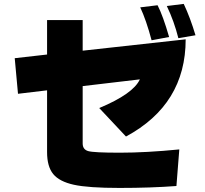

<svg xmlns="http://www.w3.org/2000/svg" viewBox="-20 -885 1040 974"><path d="M54.7 -589.8 218.8 -608.4V-783.2H399.4V-627.9L921.9 -685.5Q921.9 -355.5 619.1 -192.4L483.4 -336.9Q656.2 -409.2 689.5 -482.4L399.4 -448.2V-157.2Q399.4 -127 426.8 -118.7Q454.1 -110.4 587.9 -110.4Q721.7 -110.4 889.6 -127L875 58.6Q745.1 68.4 586.4 68.4Q427.7 68.4 354.5 52.2Q281.2 36.1 250 -2Q218.8 -40 218.8 -113.3V-426.8L71.3 -409.2ZM691.4 -847.7 779.3 -858.4Q806.6 -805.7 837.9 -697.3L749 -680.7Q721.7 -783.2 691.4 -847.7ZM826.2 -854.5 912.1 -865.2Q945.3 -794.9 971.7 -706.1L884.8 -691.4Q863.3 -777.3 826.2 -854.5Z"/></svg>

Font: GenEi M Gothic v2 Black
Style: Regular
Weight: 900
Version: Version 2.0